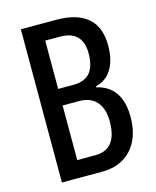

<svg xmlns="http://www.w3.org/2000/svg" viewBox="-109 -789 703 864"><g transform="rotate(-15 243.0 -357.0)"><path d="M71.3 -713.9H235.4Q332.5 -713.9 382.3 -671.1Q432.1 -628.4 432.1 -542Q432.1 -497.1 420.4 -462.9Q408.7 -428.7 386.2 -407.2Q363.8 -385.7 331.1 -378.4V-374Q370.6 -364.7 396 -342.8Q421.4 -320.8 433.8 -286.4Q446.3 -252 446.3 -205.1Q446.3 -143.1 424.1 -96.9Q401.9 -50.8 359.9 -25.4Q317.9 0 257.8 0H71.3ZM164.1 -411.1H234.4Q288.6 -411.1 313.2 -441.4Q337.9 -471.7 337.9 -531.7Q337.9 -582.5 311.8 -609.4Q285.6 -636.2 232.9 -636.2H164.1ZM164.1 -334V-79.6H248.5Q299.3 -79.6 325 -112.3Q350.6 -145 350.6 -210.4Q350.6 -251.5 337.4 -278.8Q324.2 -306.2 299.8 -320.1Q275.4 -334 240.2 -334Z"/></g></svg>

Font: Open Sans Condensed Medium
Style: Regular
Weight: 500
Width: 3
Designer: Monotype Design Team
Foundry: Monotype Imaging Inc.
Version: Version 3.000